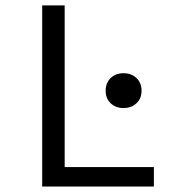

<svg xmlns="http://www.w3.org/2000/svg" viewBox="-20 -680 640 700"><path d="M133.8 0V-660.2H215.8V-70.8H541V0ZM430.2 -286.1Q401.9 -286.1 383.5 -303.5Q365.2 -320.8 365.2 -349.1Q365.2 -377.9 383.5 -395.5Q401.9 -413.1 430.2 -413.1Q459 -413.1 477.5 -395.5Q496.1 -377.9 496.1 -349.1Q496.1 -320.8 477.5 -303.5Q459 -286.1 430.2 -286.1Z"/></svg>

Font: Office Code Pro D
Style: Regular
Weight: 400
Designer: Nathan Rutzky & Paul D. Hunt
Foundry: Adobe Systems Incorporated
Version: Version 1.004;PS 001.004;hotconv 1.0.70;makeotf.lib2.5.58329